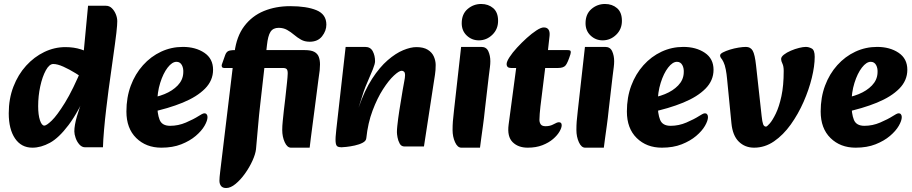

<svg xmlns="http://www.w3.org/2000/svg" viewBox="-20 -727 4591 966"><path d="M143 16Q87 16 55.5 -30.5Q24 -77 24 -157Q24 -230 47.5 -291Q71 -352 111.5 -396.5Q152 -441 203 -465.5Q254 -490 309 -490Q352 -490 387.5 -478.5Q423 -467 448 -455L419 -321Q392 -339 360.5 -358.5Q329 -378 299 -391.5Q269 -405 248 -405Q228 -405 210.5 -373Q193 -341 182.5 -292.5Q172 -244 172 -193Q172 -149 181 -122Q190 -95 203 -95Q214 -95 240.5 -120.5Q267 -146 307 -210.5Q347 -275 396 -393L427 -283Q374 -163 325 -98Q276 -33 231 -8.5Q186 16 143 16ZM408 14Q392 14 379.5 0Q367 -14 360.5 -33Q354 -52 354 -66Q354 -96 367 -141.5Q380 -187 399 -233L414 -269L373 -311L384 -416L398 -433L423 -698H513Q530 -698 542.5 -686Q555 -674 562.5 -656Q570 -638 570 -620Q570 -612 569 -598Q568 -584 565.5 -561.5Q563 -539 558 -503L526 -273Q521 -234 514.5 -180Q508 -126 503.5 -74Q499 -22 498 14Z M792 16Q715 16 665.5 -32.5Q616 -81 616 -166Q616 -237 638 -296Q660 -355 699.5 -399Q739 -443 790.5 -467Q842 -491 900 -491Q964 -491 1008 -461.5Q1052 -432 1052 -376Q1052 -322 1011.5 -281Q971 -240 899 -210.5Q827 -181 732 -161L719 -231Q767 -237 807.5 -253.5Q848 -270 874 -297Q900 -324 902 -359Q904 -383 895 -399.5Q886 -416 868 -416Q846 -416 823.5 -387Q801 -358 786 -310Q771 -262 771 -206Q771 -155 783 -124.5Q795 -94 836 -94Q877 -94 915.5 -110.5Q954 -127 979 -143Q987 -148 995 -152.5Q1003 -157 1009 -157Q1016 -157 1020 -151.5Q1024 -146 1024 -138Q1024 -120 1009 -94Q994 -68 964.5 -43Q935 -18 892 -1Q849 16 792 16Z M1118 219Q1100 219 1092 208.5Q1084 198 1084 182Q1084 167 1088 135L1160 -463Q1170 -544 1209 -595.5Q1248 -647 1307.5 -671.5Q1367 -696 1440 -696Q1523 -696 1572.5 -675.5Q1622 -655 1622 -603Q1622 -572 1600.5 -544.5Q1579 -517 1538 -517Q1513 -517 1494.5 -527.5Q1476 -538 1459.5 -552Q1443 -566 1424.5 -576.5Q1406 -587 1382 -587Q1354 -587 1341 -567Q1328 -547 1323 -499L1290 -208Q1283 -149 1278 -88.5Q1273 -28 1268 24Q1265 49 1250 82Q1235 115 1212.5 146.5Q1190 178 1165 198.5Q1140 219 1118 219ZM1444 16Q1425 16 1412.5 -11.5Q1400 -39 1400 -73Q1400 -93 1402.5 -117.5Q1405 -142 1408 -170Q1411 -198 1415 -229Q1419 -260 1424 -312Q1427 -340 1427.5 -356Q1428 -372 1423 -378.5Q1418 -385 1403 -385L1512 -475Q1545 -475 1561.5 -466Q1578 -457 1584 -440.5Q1590 -424 1590 -403Q1590 -389 1588.5 -373.5Q1587 -358 1582 -326L1563 -179Q1557 -130 1552 -95Q1547 -60 1544 -33.5Q1541 -7 1538 16ZM1107 -385Q1100 -385 1097 -390Q1094 -395 1096 -402L1113 -450Q1118 -464 1127.5 -469.5Q1137 -475 1164 -475H1512L1481 -385Z M2015 10Q1999 10 1991 -4.5Q1983 -19 1980 -36Q1977 -53 1977 -62Q1977 -76 1979 -94Q1981 -112 1983.5 -132Q1986 -152 1989 -170L2006 -274Q2009 -294 2013.5 -315.5Q2018 -337 2018 -350Q2018 -361 2013 -366Q2008 -371 2001 -371Q1988 -371 1962 -347Q1936 -323 1907 -278Q1878 -233 1854.5 -170.5Q1831 -108 1823 -32L1784 -185Q1814 -272 1852 -330.5Q1890 -389 1930.5 -424Q1971 -459 2008.5 -474.5Q2046 -490 2075 -490Q2111 -490 2132.5 -476.5Q2154 -463 2163 -442Q2172 -421 2172 -400Q2172 -373 2168.5 -351Q2165 -329 2161 -303L2113 10ZM1698 14Q1685 14 1677.5 9.5Q1670 5 1668.5 -14Q1667 -33 1672 -75L1719 -491H1817Q1844 -491 1855.5 -469Q1867 -447 1867 -419Q1867 -406 1856 -378.5Q1845 -351 1831.5 -320.5Q1818 -290 1810 -267L1784 -185L1840 -191L1823 -32Q1822 -18 1805 -9Q1788 0 1765 5Q1742 10 1723 12Q1704 14 1698 14Z M2301 16Q2282 16 2269.5 -11.5Q2257 -39 2257 -73Q2257 -96 2258.5 -116Q2260 -136 2264 -170L2300 -491H2402Q2427 -491 2437 -469Q2447 -447 2447 -419Q2447 -405 2445 -389.5Q2443 -374 2439 -342L2420 -179Q2415 -130 2410 -95Q2405 -60 2401.5 -33.5Q2398 -7 2395 16ZM2389 -524Q2354 -524 2328.5 -548Q2303 -572 2303 -610Q2303 -656 2332.5 -681.5Q2362 -707 2401 -707Q2437 -707 2461.5 -686Q2486 -665 2486 -622Q2486 -580 2457 -552Q2428 -524 2389 -524Z M2635 16Q2587 16 2559 -12Q2531 -40 2539 -100L2577 -385H2551Q2529 -385 2529 -405Q2529 -417 2543.5 -439.5Q2558 -462 2581.5 -487.5Q2605 -513 2630.5 -536Q2656 -559 2679 -574Q2702 -589 2716 -589Q2732 -589 2739.5 -578.5Q2747 -568 2745 -547L2737 -475H2834Q2849 -475 2851 -470Q2853 -465 2850 -454Q2837 -413 2826.5 -399Q2816 -385 2788 -385H2723L2699 -191Q2697 -172 2695.5 -155Q2694 -138 2694 -124Q2694 -111 2700.5 -101.5Q2707 -92 2725 -92Q2748 -92 2765.5 -102Q2783 -112 2792 -112Q2806 -112 2806 -97Q2806 -84 2795 -65Q2784 -46 2762.5 -27.5Q2741 -9 2709 3.5Q2677 16 2635 16Z M2924 16Q2905 16 2892.5 -11.5Q2880 -39 2880 -73Q2880 -96 2881.5 -116Q2883 -136 2887 -170L2923 -491H3025Q3050 -491 3060 -469Q3070 -447 3070 -419Q3070 -405 3068 -389.5Q3066 -374 3062 -342L3043 -179Q3038 -130 3033 -95Q3028 -60 3024.5 -33.5Q3021 -7 3018 16ZM3012 -524Q2977 -524 2951.5 -548Q2926 -572 2926 -610Q2926 -656 2955.5 -681.5Q2985 -707 3024 -707Q3060 -707 3084.5 -686Q3109 -665 3109 -622Q3109 -580 3080 -552Q3051 -524 3012 -524Z M3310 16Q3233 16 3183.5 -32.5Q3134 -81 3134 -166Q3134 -237 3156 -296Q3178 -355 3217.5 -399Q3257 -443 3308.5 -467Q3360 -491 3418 -491Q3482 -491 3526 -461.5Q3570 -432 3570 -376Q3570 -322 3529.5 -281Q3489 -240 3417 -210.5Q3345 -181 3250 -161L3237 -231Q3285 -237 3325.5 -253.5Q3366 -270 3392 -297Q3418 -324 3420 -359Q3422 -383 3413 -399.5Q3404 -416 3386 -416Q3364 -416 3341.5 -387Q3319 -358 3304 -310Q3289 -262 3289 -206Q3289 -155 3301 -124.5Q3313 -94 3354 -94Q3395 -94 3433.5 -110.5Q3472 -127 3497 -143Q3505 -148 3513 -152.5Q3521 -157 3527 -157Q3534 -157 3538 -151.5Q3542 -146 3542 -138Q3542 -120 3527 -94Q3512 -68 3482.5 -43Q3453 -18 3410 -1Q3367 16 3310 16Z M3774 16Q3728 16 3697 -14.5Q3666 -45 3660 -107L3638 -331Q3636 -354 3631.5 -377.5Q3627 -401 3620 -415Q3613 -429 3608 -434.5Q3603 -440 3603 -448Q3603 -456 3617.5 -463.5Q3632 -471 3653 -477.5Q3674 -484 3696 -487.5Q3718 -491 3733 -491Q3756 -491 3767 -472Q3778 -453 3784 -397L3812 -143Q3815 -114 3819.5 -102Q3824 -90 3834 -90Q3839 -90 3853 -106Q3867 -122 3883.5 -156Q3900 -190 3911.5 -243Q3923 -296 3923 -370Q3923 -394 3916.5 -407Q3910 -420 3910 -430Q3910 -441 3924 -452Q3938 -463 3959 -472Q3980 -481 4000.5 -486Q4021 -491 4034 -491Q4049 -491 4064 -483Q4079 -475 4079 -441Q4079 -395 4064.5 -335.5Q4050 -276 4023 -214.5Q3996 -153 3958.5 -100.5Q3921 -48 3874.5 -16Q3828 16 3774 16Z M4285 16Q4208 16 4158.5 -32.5Q4109 -81 4109 -166Q4109 -237 4131 -296Q4153 -355 4192.5 -399Q4232 -443 4283.5 -467Q4335 -491 4393 -491Q4457 -491 4501 -461.5Q4545 -432 4545 -376Q4545 -322 4504.5 -281Q4464 -240 4392 -210.5Q4320 -181 4225 -161L4212 -231Q4260 -237 4300.5 -253.5Q4341 -270 4367 -297Q4393 -324 4395 -359Q4397 -383 4388 -399.5Q4379 -416 4361 -416Q4339 -416 4316.5 -387Q4294 -358 4279 -310Q4264 -262 4264 -206Q4264 -155 4276 -124.5Q4288 -94 4329 -94Q4370 -94 4408.5 -110.5Q4447 -127 4472 -143Q4480 -148 4488 -152.5Q4496 -157 4502 -157Q4509 -157 4513 -151.5Q4517 -146 4517 -138Q4517 -120 4502 -94Q4487 -68 4457.5 -43Q4428 -18 4385 -1Q4342 16 4285 16Z"/></svg>

Font: Alkatra
Style: Bold
Weight: 700
Designer: Suman Bhandary
Version: Version 1.100;gftools[0.9.22]